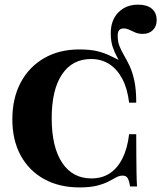

<svg xmlns="http://www.w3.org/2000/svg" viewBox="-20 -795 694 826"><path d="M322.6 11.3Q234.7 11.3 169.8 -24.6Q104.8 -60.5 69 -126.2Q33.1 -191.9 33.1 -281.5Q33.1 -372.6 69 -439.9Q104.8 -507.3 169.8 -544.8Q234.7 -582.3 321 -582.3Q368.5 -582.3 399.2 -574.6Q429.8 -566.9 450.8 -556.5Q471.8 -546 488.7 -538.3Q505.6 -530.6 525.8 -530.6Q545.2 -491.1 554 -447.2Q562.9 -403.2 566.1 -353.2H535.5Q528.2 -414.5 506 -456Q483.9 -497.6 450 -519.4Q416.1 -541.1 371.8 -541.1Q291.1 -541.1 246.8 -475Q202.4 -408.9 202.4 -286.3Q202.4 -162.9 247.2 -95.2Q291.9 -27.4 373.4 -27.4Q418.5 -27.4 452 -49.2Q485.5 -71 506.9 -113.7Q528.2 -156.5 535.5 -217.7H566.1Q566.1 -162.1 566.5 -123.4Q566.9 -84.7 567.3 -54Q567.7 -23.4 569.4 7.3H539.5Q535.5 -19.4 528.6 -29.4Q521.8 -39.5 508.1 -39.5Q493.5 -39.5 479.8 -31.9Q466.1 -24.2 446.8 -14.1Q427.4 -4 397.6 3.6Q367.7 11.3 322.6 11.3ZM537.1 -353.2Q537.1 -405.6 529 -440.7Q521 -475.8 508.9 -501.2Q496.8 -526.6 484.7 -548Q472.6 -569.4 464.5 -594Q456.5 -618.5 456.5 -652.4Q456.5 -708.1 489.1 -741.5Q521.8 -775 574.2 -775Q612.1 -775 633.1 -757.7Q654 -740.3 654 -708.1Q654 -681.5 637.5 -665.3Q621 -649.2 594.4 -649.2Q576.6 -649.2 562.9 -654.8Q549.2 -660.5 537.1 -666.5Q525 -672.6 511.3 -672.6Q486.3 -672.6 486.3 -641.9Q486.3 -615.3 494.4 -595.6Q502.4 -575.8 514.1 -556Q525.8 -536.3 537.9 -510.5Q550 -484.7 558.1 -447.2Q566.1 -409.7 566.1 -353.2Z"/></svg>

Font: Playfair 5pt SemiExpanded Light Black
Style: Regular
Weight: 900
Version: Version 2.203